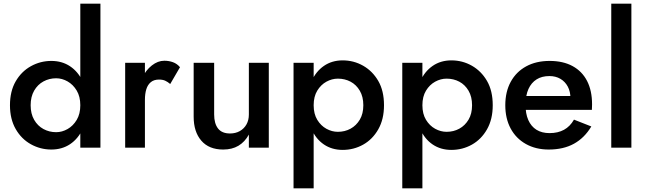

<svg xmlns="http://www.w3.org/2000/svg" viewBox="-20 -800 3508 1040"><path d="M415 -780V0H524V-780ZM34 -230Q34 -155 65 -101Q96 -47 147.5 -18.5Q199 10 258 10Q316 10 359.5 -19Q403 -48 428.5 -102Q454 -156 454 -230Q454 -305 428.5 -358.5Q403 -412 359.5 -441Q316 -470 258 -470Q199 -470 147.5 -441.5Q96 -413 65 -359.5Q34 -306 34 -230ZM146 -230Q146 -276 165 -309Q184 -342 215.5 -359Q247 -376 284 -376Q316 -376 346 -359Q376 -342 395.5 -309.5Q415 -277 415 -230Q415 -183 395.5 -150.5Q376 -118 346 -101Q316 -84 284 -84Q247 -84 215.5 -101Q184 -118 165 -151Q146 -184 146 -230Z M765 -460H658V0H765ZM902 -345 955 -436Q939 -455 917 -463Q895 -471 870 -471Q835 -471 802.5 -445.5Q770 -420 749.5 -377.5Q729 -335 729 -280L765 -259Q765 -292 772.5 -316.5Q780 -341 797 -355Q814 -369 841 -369Q861 -369 874.5 -363Q888 -357 902 -345Z M1140 -180V-460H1029V-168Q1029 -86 1070.5 -38Q1112 10 1189 10Q1237 10 1271.5 -10.5Q1306 -31 1328 -71V0H1436V-460H1328V-180Q1328 -149 1315 -126Q1302 -103 1279 -90Q1256 -77 1226 -77Q1182 -77 1161 -104Q1140 -131 1140 -180Z M1679 220V-460H1570V220ZM2060 -230Q2060 -308 2029 -361.5Q1998 -415 1947 -444Q1896 -473 1836 -473Q1778 -473 1734.5 -443Q1691 -413 1667 -359Q1643 -305 1643 -230Q1643 -156 1667 -101.5Q1691 -47 1734.5 -17.5Q1778 12 1836 12Q1896 12 1947 -16.5Q1998 -45 2029 -99.5Q2060 -154 2060 -230ZM1948 -230Q1948 -184 1929 -152Q1910 -120 1879 -103Q1848 -86 1810 -86Q1778 -86 1748 -102.5Q1718 -119 1698.5 -151Q1679 -183 1679 -230Q1679 -277 1698.5 -309Q1718 -341 1748 -357.5Q1778 -374 1810 -374Q1848 -374 1879 -357.5Q1910 -341 1929 -308.5Q1948 -276 1948 -230Z M2268 220V-460H2159V220ZM2649 -230Q2649 -308 2618 -361.5Q2587 -415 2536 -444Q2485 -473 2425 -473Q2367 -473 2323.5 -443Q2280 -413 2256 -359Q2232 -305 2232 -230Q2232 -156 2256 -101.5Q2280 -47 2323.5 -17.5Q2367 12 2425 12Q2485 12 2536 -16.5Q2587 -45 2618 -99.5Q2649 -154 2649 -230ZM2537 -230Q2537 -184 2518 -152Q2499 -120 2468 -103Q2437 -86 2399 -86Q2367 -86 2337 -102.5Q2307 -119 2287.5 -151Q2268 -183 2268 -230Q2268 -277 2287.5 -309Q2307 -341 2337 -357.5Q2367 -374 2399 -374Q2437 -374 2468 -357.5Q2499 -341 2518 -308.5Q2537 -276 2537 -230Z M2952 10Q3032 10 3089 -21.5Q3146 -53 3183 -115L3089 -152Q3068 -115 3035 -97Q3002 -79 2957 -79Q2915 -79 2886 -97Q2857 -115 2841.5 -150Q2826 -185 2827 -234Q2827 -284 2842.5 -318Q2858 -352 2886.5 -370Q2915 -388 2956 -388Q2990 -388 3015.5 -373Q3041 -358 3055.5 -331Q3070 -304 3070 -267Q3070 -260 3066.5 -250Q3063 -240 3060 -234L3093 -280H2782V-205H3186Q3186 -209 3186.5 -218Q3187 -227 3187 -235Q3187 -309 3160 -361.5Q3133 -414 3081.5 -442Q3030 -470 2957 -470Q2884 -470 2830 -440.5Q2776 -411 2746.5 -357Q2717 -303 2717 -230Q2717 -158 2746 -104Q2775 -50 2828.5 -20Q2882 10 2952 10Z M3291 -780V0H3400V-780Z"/></svg>

Font: Jost Medium
Style: Regular
Weight: 500
Version: Version 3.710